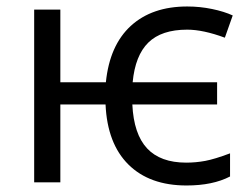

<svg xmlns="http://www.w3.org/2000/svg" viewBox="-20 -565 776 595"><path d="M558.1 9.8Q443.4 9.8 377.9 -55.2Q312.5 -120.1 307.1 -241.2H167V0H85.9V-535.2H167V-310.1H308.1Q319.8 -424.8 385.5 -484.9Q451.2 -544.9 560.1 -544.9Q599.6 -544.9 637.2 -537.1Q674.8 -529.3 701.2 -517.1L676.8 -448.2Q609.4 -473.1 560.1 -473.1Q480.5 -473.1 439.7 -433.1Q398.9 -393.1 391.1 -310.1H652.8V-241.2H390.1Q394.5 -149.4 435.8 -105.2Q477.1 -61 557.1 -61Q586.9 -61 616 -66.4Q645 -71.8 692.9 -89.8V-18.1Q639.2 9.8 558.1 9.8Z"/></svg>

Font: Open Sans ACDW
Style: acdw
Weight: 400
Foundry: Ascender Corporation
Version: Version 1.10